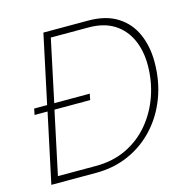

<svg xmlns="http://www.w3.org/2000/svg" viewBox="-105 -812 902 914"><g transform="rotate(-15 346.5 -355.0)"><path d="M52 -372H116L188 -710H409Q496 -710 552.5 -674Q609 -638 636 -576.5Q663 -515 663 -439Q663 -345 633 -265Q603 -185 548.5 -125.5Q494 -66 420 -33Q346 0 258 0H37L110 -342H46ZM265 -32Q350 -32 417 -64.5Q484 -97 531 -153.5Q578 -210 603 -282Q628 -354 628 -433Q628 -504 602.5 -559.5Q577 -615 527 -646.5Q477 -678 402 -678H216L151 -372H326L320 -342H144L78 -32Z"/></g></svg>

Font: Raleway ExtraLight
Style: Italic
Weight: 200
Italic angle: -12°
Designer: Matt McInerney, Pablo Impallari, Rodrigo Fuenzalida
Foundry: Matt McInerney, Pablo Impallari, Rodrigo Fuenzalida
Version: Version 4.026